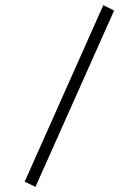

<svg xmlns="http://www.w3.org/2000/svg" viewBox="-20 -685 540 747"><path d="M118 42 76 22 382 -665 424 -644Z"/></svg>

Font: Inconsolata Light
Style: Regular
Weight: 300
Designer: Raph Levien, Cyreal, Brenton Simpson
Foundry: Raph Levien, Cyreal, Google
Version: Version 3.001